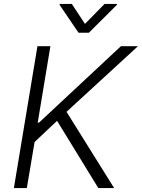

<svg xmlns="http://www.w3.org/2000/svg" viewBox="-20 -964 727 984"><path d="M51.1 0 171.9 -727.3H238.3L173.3 -335.6H180L599.8 -727.3H687.1L321 -391L565 0H484L272.4 -344.8L157.3 -236.2L117.5 0ZM285.5 -938.9 286.2 -943.9H348L415.5 -841.6L516 -943.9H579.9L578.8 -938.9L435.4 -796.2H382.5Z"/></svg>

Font: Inter P Light
Style: Italic
Weight: 300
Italic angle: 9.39999°
Designer: Rasmus Andersson
Foundry: rsms
Version: Version 3.018;git-588b23468